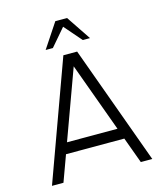

<svg xmlns="http://www.w3.org/2000/svg" viewBox="-129 -995 929 1091"><g transform="rotate(-15 335.0 -449.5)"><path d="M294.5 -700H375.5L630 0H562.5L506.5 -153H163.5L107.5 0H40ZM186.5 -217H483.5L335 -624ZM369.5 -899 466 -755H423.5L335 -857L247.5 -755H205L300.5 -899Z"/></g></svg>

Font: Urbanist Light
Style: Regular
Weight: 300
Designer: Corey Hu
Foundry: Corey Hu
Version: Version 1.330; ttfautohint (v1.8.4.7-5d5b)